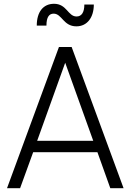

<svg xmlns="http://www.w3.org/2000/svg" viewBox="-20 -993 688 1013"><path d="M17 0H86L155 -190H494L562 0H632L358 -745H291ZM174 -858H225C225 -904 240 -921 263 -921C307 -921 314 -854 383 -854C440 -854 475 -901 475 -969H425C425 -927 410 -906 384 -906C338 -906 333 -973 265 -973C208 -973 174 -930 174 -858ZM176 -250 324 -662 472 -250Z"/></svg>

Font: Mluvka Light
Style: Regular
Weight: 300
Designer: Modified by Jiří Krblich, Original typeface by Gumpita Rahayu
Foundry: Gumpita Rahayu & Jiří Krblich
Version: Version 2.000;Glyphs 3.1.1 (3134)